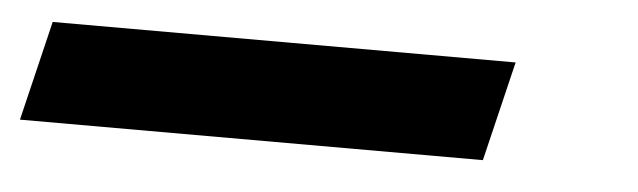

<svg xmlns="http://www.w3.org/2000/svg" viewBox="-103 28 688 207"><g transform="rotate(5 241.0 131.0)"><path d="M-78 185 -52 77H449L423 185Z"/></g></svg>

Font: Ubuntu Sans Mono SemiBold
Style: Italic
Weight: 600
Italic angle: -13.5°
Monospace: yes
Designer: Dalton Maag Ltd
Foundry: Dalton Maag Ltd
Version: Version 1.006